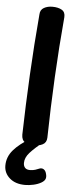

<svg xmlns="http://www.w3.org/2000/svg" viewBox="-72 -804 456 1081"><g transform="rotate(5 156.0 -263.5)"><path d="M110 -721Q111 -747 131.5 -758.5Q152 -770 179 -770Q212 -770 232.5 -758Q253 -746 251 -717Q236 -549 227 -375.5Q218 -202 215 -33Q214 -5 192.5 6Q171 17 141 17Q113 17 93 5Q73 -7 73 -38Q77 -203 86 -376.5Q95 -550 110 -721ZM113 243Q58 243 25.5 214.5Q-7 186 -7 144Q-7 95 26.5 56Q60 17 123 -20H200V-10Q147 33 121.5 61.5Q96 90 96 120Q96 137 105 147Q114 157 133 157Q150 157 163.5 152.5Q177 148 186 144Q199 139 210 146Q221 153 225 170Q230 187 225.5 199Q221 211 204 221Q185 232 160 237.5Q135 243 113 243Z"/></g></svg>

Font: Playpen Sans SemiBold
Style: Regular
Weight: 600
Designer: Laura Meseguer, Veronika Burian, José Scaglione
Foundry: TypeTogether
Version: Version 1.001